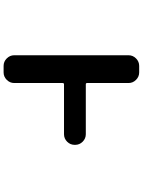

<svg xmlns="http://www.w3.org/2000/svg" viewBox="113 -908 774 1040"><g transform="rotate(90 500.0 -388.0)"><path d="M707 -465.8Q730.5 -465.8 747.6 -448.7Q764.6 -431.6 764.6 -408.2V-405.3Q764.6 -381.8 747.6 -364.7Q730.5 -347.7 707 -347.7H436.5Q429.7 -347.7 429.7 -339.8V-78.1Q429.7 -54.7 412.6 -37.6Q395.5 -20.5 372.1 -20.5H336.9Q313.5 -20.5 296.4 -37.6Q279.3 -54.7 279.3 -78.1V-697.3Q279.3 -720.7 296.4 -737.8Q313.5 -754.9 336.9 -754.9H372.1Q395.5 -754.9 412.6 -737.8Q429.7 -720.7 429.7 -697.3V-472.7Q429.7 -465.8 436.5 -465.8Z"/></g></svg>

Font: Gen Jyuu Gothic Monospace Bold
Style: Bold
Weight: 700
Designer: [Source Han Sans]
Ryoko NISHIZUKA  (kana & ideographs); Paul D. Hunt (Latin, Greek & Cyrillic); Wenlong ZHANG  (bopomofo
Version: Version 1.002.20150607